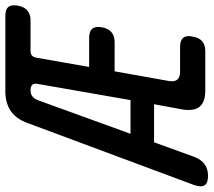

<svg xmlns="http://www.w3.org/2000/svg" viewBox="-106 -710 780 701"><g transform="rotate(-90 283.5 -360.0)"><path d="M234 -84 253 -187H114L61 -41Q51 -15 34 -2.5Q17 10 -9 10Q-35 10 -43 -2.5Q-51 -15 -42 -41L184 -648Q199 -690 228 -710Q257 -730 300 -730H576Q599 -730 608 -719Q617 -708 613 -685Q609 -662 595.5 -650Q582 -638 560 -638H448Q437 -638 431 -633Q425 -628 423 -617L389 -424H496Q519 -424 528.5 -412.5Q538 -401 534 -378Q530 -355 516.5 -343Q503 -331 480 -331H373L338 -134Q334 -113 342.5 -102.5Q351 -92 372 -92H463Q486 -92 495.5 -80.5Q505 -69 500 -47Q497 -24 483.5 -12Q470 0 447 0H304Q261 0 244 -20.5Q227 -41 234 -84ZM268 -273 327 -611Q330 -625 324 -631.5Q318 -638 304.5 -638Q291 -638 282.5 -632Q274 -626 268 -612L145 -273Z"/></g></svg>

Font: Maple Mono NL Medium
Style: Italic
Weight: 500
Italic angle: -10°
Monospace: yes
Designer: subframe7536
Version: Version 7.000